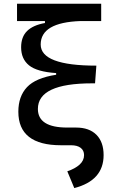

<svg xmlns="http://www.w3.org/2000/svg" viewBox="-20 -752 626 1007"><path d="M299.8 9.8Q76.2 9.8 76.2 -166Q76.2 -246.6 121.6 -294.9Q167 -343.3 274.4 -359.9V-368.7Q173.8 -375.5 132.3 -409.2Q90.8 -442.9 90.8 -503.9Q90.8 -558.6 122.1 -589.4Q153.3 -620.1 215.8 -631.3V-641.6H69.3V-732.4H510.7V-641.6H402.3Q193.4 -634.3 193.4 -518.6Q193.4 -407.7 485.4 -407.7L478.5 -314.9H462.9Q178.7 -314.9 178.7 -180.7Q178.7 -83 332.5 -83H378.9Q447.8 -83 485.6 -45.2Q523.4 -7.3 523.4 61.5Q523.4 194.8 369.6 234.4L333 146.5Q374.5 132.3 397.7 111.1Q420.9 89.8 420.9 61.5Q420.9 37.1 403.1 23.4Q385.3 9.8 352.5 9.8Z"/></svg>

Font: Cascadia Code NF
Style: Regular
Weight: 400
Monospace: yes
Designer: Aaron Bell
Foundry: Saja Typeworks
Version: Version 2404.023; ttfautohint (v1.8.4)